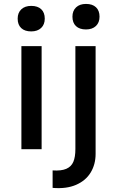

<svg xmlns="http://www.w3.org/2000/svg" viewBox="-20 -760 583 978"><path d="M89 -525H192V0H89ZM70 -665Q70 -695 88.5 -712.5Q107 -730 139 -730Q172 -730 190 -713Q208 -696 208 -665Q208 -635 189.5 -617.5Q171 -600 139 -600Q106 -600 88 -617Q70 -634 70 -665ZM364 -1V-525H467V24Q467 77 442 118.5Q417 160 367.5 181.5Q318 203 248 197V108Q292 111 317.5 100Q343 89 353.5 64.5Q364 40 364 -1ZM349 -675Q349 -705 367.5 -722.5Q386 -740 418 -740Q451 -740 469 -723Q487 -706 487 -675Q487 -645 468.5 -627.5Q450 -610 418 -610Q385 -610 367 -627Q349 -644 349 -675Z"/></svg>

Font: Easer Grotesk Variable
Style: Regular
Weight: 400
Designer: Boardeaser, Bonnie Shaver-Troup, Thomas Jockin
Foundry: Lexend
Version: Version 1.001;Glyphs 3.1.2 (3151)